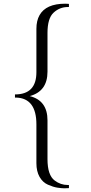

<svg xmlns="http://www.w3.org/2000/svg" viewBox="-20 -769 493 1039"><path d="M61 -241V-258Q177 -258 177 -378V-613Q177 -657 194 -687Q229 -749 333 -749Q343 -749 353 -748V-731Q350 -731 347 -731Q303 -731 270 -700.5Q237 -670 237 -591V-381Q237 -275 141 -249Q237 -225 237 -118V92Q237 179 276 208Q308 232 346 232Q350 232 353 232V249Q343 250 328 250Q313 250 290.5 246.5Q268 243 239.5 230.5Q211 218 194 188Q177 158 177 114V-96Q177 -237 68 -241Z"/></svg>

Font: Antic Didone
Style: Regular
Weight: 400
Designer: Santiago Orozco
Foundry: Santiago Orozco
Version: Version 2.000